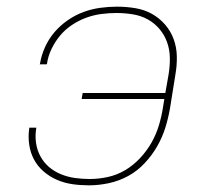

<svg xmlns="http://www.w3.org/2000/svg" viewBox="-20 -548 640 576"><path d="M247 8Q221 8 197 4.5Q173 1 151 -8.5Q129 -18 111 -33.5Q93 -49 82 -69.5Q71 -90 67.5 -115Q64 -140 68 -165H89Q85 -142 88 -120Q91 -98 101 -79.5Q111 -61 126.5 -47.5Q142 -34 162.5 -25.5Q183 -17 205 -14Q227 -11 249 -11Q276 -11 303.5 -17Q331 -23 355.5 -37.5Q380 -52 400.5 -74Q421 -96 435 -121Q449 -146 457 -173Q465 -200 469 -226L473 -251H225L228 -269H476L486 -326Q490 -351 489.5 -375.5Q489 -400 481 -422Q473 -444 458 -461.5Q443 -479 423 -490Q403 -501 378.5 -505Q354 -509 330 -509Q307 -509 284 -506Q261 -503 239 -495Q217 -487 196.5 -473.5Q176 -460 160.5 -441.5Q145 -423 134.5 -401Q124 -379 121 -357L120 -355H99L100 -357Q104 -382 115 -406.5Q126 -431 143.5 -451.5Q161 -472 183.5 -487.5Q206 -503 230.5 -512Q255 -521 280.5 -524.5Q306 -528 331 -528Q359 -528 386 -523.5Q413 -519 435.5 -506.5Q458 -494 475 -474.5Q492 -455 501 -430.5Q510 -406 510.5 -378.5Q511 -351 506 -323L490 -223Q485 -194 476 -165Q467 -136 451.5 -109Q436 -82 414 -58.5Q392 -35 364.5 -20Q337 -5 306.5 1.5Q276 8 247 8Z"/></svg>

Font: Iosevka Aile Thin Oblique
Style: Regular
Weight: 100
Italic angle: -9°
Designer: Belleve Invis
Foundry: Belleve Invis
Version: Version 31.1.0; ttfautohint (v1.8.4)